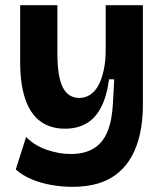

<svg xmlns="http://www.w3.org/2000/svg" viewBox="-20 -545 634 743"><path d="M260 178Q221 178 180 171Q139 164 103 149Q67 134 41 111L81 -15Q113 18 160.5 34.5Q208 51 254 51Q307 51 342.5 29.5Q378 8 396 -36Q414 -80 417 -146L422 -238H402Q393 -171 370.5 -128.5Q348 -86 313 -66.5Q278 -47 232 -47Q174 -47 135.5 -76Q97 -105 77.5 -162.5Q58 -220 58 -306V-525H202V-341Q202 -248 223 -207Q244 -166 287 -166Q310 -166 329 -178.5Q348 -191 361 -215Q374 -239 381.5 -274Q389 -309 389 -353V-525H533V-140Q533 -79 522 -28.5Q511 22 489.5 60.5Q468 99 435.5 125.5Q403 152 359.5 165Q316 178 260 178Z"/></svg>

Font: Bricolage Grotesque 24pt
Style: Bold
Weight: 700
Designer: Mathieu Triay
Foundry: Atelier Triay
Version: Version 1.001;gftools[0.9.33.dev8+g029e19f]